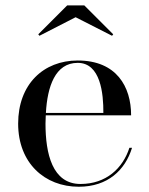

<svg xmlns="http://www.w3.org/2000/svg" viewBox="-20 -700 566 730"><path d="M267.5 -634.5 406 -564 410.5 -569.5 300.5 -679.5H235.5L125.5 -569.5L130 -564ZM482 -138H472C447 -60.5 384 -0.5 286 -0.5C179 -0.5 153 -116 153 -230C153 -240.5 153.5 -251 154 -261.5H478.5C478.5 -370.5 423 -470 275.5 -470C145.5 -470 49 -380 49 -230C49 -80 150 10 279.5 10C390 10 456 -53.5 482 -138ZM275.5 -461C362.5 -461 373.5 -344 373 -270.5H154.5C160 -370 189.5 -461 275.5 -461Z"/></svg>

Font: Bodoni* 24
Style: Regular
Weight: 400
Version: Version 2.3